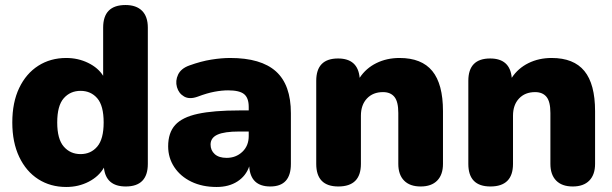

<svg xmlns="http://www.w3.org/2000/svg" viewBox="-20 -734 2440 765"><path d="M301 -120Q342 -120 367.5 -150Q393 -180 393 -246Q393 -313 367.5 -342.5Q342 -372 301 -372Q260 -372 234 -342.5Q208 -313 208 -246Q208 -180 234 -150Q260 -120 301 -120ZM244 11Q181 11 132.5 -20Q84 -51 56.5 -109Q29 -167 29 -246Q29 -326 56.5 -383.5Q84 -441 132.5 -472Q181 -503 244 -503Q291 -503 331 -483.5Q371 -464 391 -432V-624Q391 -714 480 -714Q523 -714 546 -691Q569 -668 569 -624V-81Q569 9 481 9Q402 9 394 -66Q374 -31 333.5 -10Q293 11 244 11Z M843 11Q786 11 742.5 -10Q699 -31 674.5 -68Q650 -105 650 -151Q650 -205 678 -236Q706 -267 768.5 -280.5Q831 -294 933 -294H971V-308Q971 -344 952.5 -359Q934 -374 889 -374Q864 -374 834.5 -368.5Q805 -363 768 -349Q735 -337 713.5 -349.5Q692 -362 685 -387Q678 -412 689.5 -436.5Q701 -461 734 -473Q781 -490 822 -496.5Q863 -503 897 -503Q1020 -503 1079.5 -449.5Q1139 -396 1139 -283V-81Q1139 9 1057 9Q978 9 973 -71Q960 -33 926 -11Q892 11 843 11ZM971 -210H933Q874 -210 846.5 -197.5Q819 -185 819 -158Q819 -135 835.5 -120Q852 -105 883 -105Q920 -105 945.5 -129Q971 -153 971 -192Z M1328 9Q1240 9 1240 -81V-412Q1240 -501 1327 -501Q1406 -501 1413 -424Q1438 -462 1479.5 -482.5Q1521 -503 1572 -503Q1660 -503 1702.5 -451Q1745 -399 1745 -291V-81Q1745 -38 1722 -14.5Q1699 9 1656 9Q1613 9 1590 -14.5Q1567 -38 1567 -81V-284Q1567 -329 1551.5 -348Q1536 -367 1506 -367Q1466 -367 1442 -341.5Q1418 -316 1418 -273V-81Q1418 9 1328 9Z M1934 9Q1846 9 1846 -81V-412Q1846 -501 1933 -501Q2012 -501 2019 -424Q2044 -462 2085.5 -482.5Q2127 -503 2178 -503Q2266 -503 2308.5 -451Q2351 -399 2351 -291V-81Q2351 -38 2328 -14.5Q2305 9 2262 9Q2219 9 2196 -14.5Q2173 -38 2173 -81V-284Q2173 -329 2157.5 -348Q2142 -367 2112 -367Q2072 -367 2048 -341.5Q2024 -316 2024 -273V-81Q2024 9 1934 9Z"/></svg>

Font: Chiron GoRound TC H
Style: Regular
Weight: 900
Designer: Ryoko NISHIZUKA 西塚涼子 (kana, bopomofo & ideographs); Paul D. Hunt (Latin, Greek & Cyrillic); Sandoll Communications 산돌커뮤니
Foundry: Adobe
Version: Version 1.000;hotconv 1.1.1;makeotfexe 2.6.0